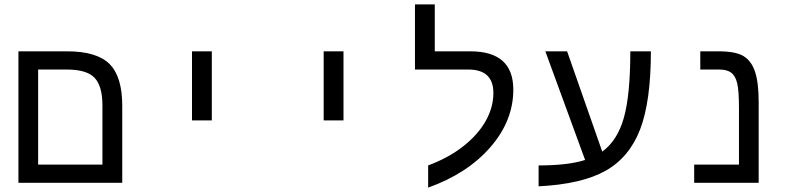

<svg xmlns="http://www.w3.org/2000/svg" viewBox="-20 -833 3641 875"><path d="M537.1 0H64V-599.1H286.1Q420.9 -599.1 479 -541.5Q537.1 -483.9 537.1 -351.1ZM153.8 -516.1V-83H446.8V-352.1Q446.8 -440.9 410.9 -478.5Q375 -516.1 285.2 -516.1Z M855 -599.1H945.3V-284.2H855Z M1455.1 -599.1H1545.4V-284.2H1455.1Z M1931.2 -79.1Q2024.4 -113.8 2091.3 -166.5Q2158.2 -219.2 2193.4 -281.5Q2228.5 -343.8 2228.5 -409.2Q2228.5 -516.1 2114.3 -516.1H1871.1V-813H1961.4V-599.1H2123.5Q2319.3 -599.1 2319.3 -424.8Q2319.3 -282.2 2214.4 -161.9Q2109.4 -41.5 1931.2 22Z M2434.6 -79.1Q2569.3 -79.1 2646.5 -104L2465.3 -599.1H2564.5L2724.6 -142.1Q2793.5 -191.9 2823 -295.9Q2852.5 -399.9 2852.5 -599.1H2946.3Q2946.3 -372.1 2897.5 -244.1Q2848.6 -116.2 2740 -54.9Q2631.3 6.3 2434.6 16.1Z M3437.5 0H3143.6V-83H3347.7V-341.8Q3347.7 -419.9 3339.6 -453.6Q3331.5 -487.3 3312.5 -501.7Q3293.5 -516.1 3257.3 -516.1H3171.4V-599.1H3254.4Q3332.5 -599.1 3368.4 -577.4Q3404.3 -555.7 3420.9 -506.1Q3437.5 -456.5 3437.5 -367.2Z"/></svg>

Font: Courier New
Style: Regular
Weight: 400
Designer: Steve Matteson
Foundry: Ascender Corporation
Version: Version 2.00.3